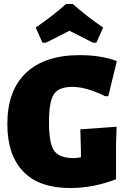

<svg xmlns="http://www.w3.org/2000/svg" viewBox="-20 -936 636 968"><path d="M194 -721 160 -797Q250 -859 313 -916H347Q410 -859 500 -797L466 -721H448Q429 -731 389.5 -751Q350 -771 330 -781Q311 -771 271.5 -751Q232 -731 212 -721ZM382 -658Q490 -658 569 -628L526 -451H510Q416 -498 344 -498Q277 -498 252 -461.5Q227 -425 227 -320Q227 -213 253 -176Q279 -139 352 -139Q366 -139 388 -143V-175L385 -284L568 -297L565 -209V-32Q449 12 334 12Q177 12 97 -71.5Q17 -155 17 -310Q17 -480 111.5 -569Q206 -658 382 -658Z"/></svg>

Font: Alegreya Sans SC Black
Style: Regular
Weight: 900
Designer: Juan Pablo del Peral
Foundry: Huerta Tipografica
Version: Version 2.007